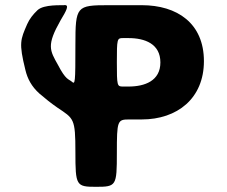

<svg xmlns="http://www.w3.org/2000/svg" viewBox="-20 -723 877 741"><path d="M214 -645C235 -680 251 -707 226 -703C219 -702 150 -707 125 -684C107 -667 94 -650 85 -630C59 -570 52 -558 78 -453C86 -419 102 -389 132 -362C155 -342 178 -324 201 -308C265 -265 271 -267 271 -136C271 -6 274 -2 351 -2C429 -2 431 -6 431 -132C431 -258 433 -262 479 -262H527C664 -262 767 -343 767 -487C767 -633 664 -703 527 -703H399C275 -703 271 -699 271 -550C271 -401 270 -396 257 -408C245 -418 234 -414 204 -472C172 -529 159 -548 214 -645ZM431 -483C431 -573 432 -576 454 -576H476C539 -576 599 -554 599 -482C599 -411 539 -389 476 -389H454C432 -389 431 -392 431 -483Z"/></svg>

Font: Hussar Print
Style: Bold
Weight: 700
Foundry: Cannot Into Space Fonts
Version: Version 2.00